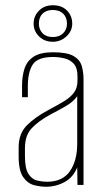

<svg xmlns="http://www.w3.org/2000/svg" viewBox="-20 -704 392 731"><path d="M155 7Q134 7 110 1Q86 -5 68.5 -29.5Q51 -54 51 -108V-143Q51 -196 83 -227.5Q115 -259 164 -285Q200 -304 224.5 -319Q249 -334 262 -352Q275 -370 275 -397V-414Q275 -445 261.5 -460.5Q248 -476 226.5 -481.5Q205 -487 182 -487Q123 -487 104.5 -458Q86 -429 86 -376V-334H64V-378Q64 -415 73.5 -443.5Q83 -472 108.5 -488.5Q134 -505 182 -505Q235 -505 259.5 -491Q284 -477 291 -453.5Q298 -430 298 -403V0H275L274 -67Q259 -29 226 -11Q193 7 155 7ZM159 -12Q218 -12 246 -52Q274 -92 274 -157V-338Q260 -317 230.5 -300Q201 -283 170 -267Q125 -242 100 -215Q75 -188 75 -140V-110Q75 -62 88.5 -41.5Q102 -21 122 -16.5Q142 -12 159 -12ZM181 -545Q149 -545 128.5 -565.5Q108 -586 108 -614Q108 -643 128.5 -663.5Q149 -684 181 -684Q216 -684 235.5 -663.5Q255 -643 255 -614Q255 -586 233 -565.5Q211 -545 181 -545ZM181 -563Q206 -563 220.5 -577.5Q235 -592 235 -614Q235 -638 220.5 -652Q206 -666 181 -666Q156 -666 142 -652Q128 -638 128 -614Q128 -592 142 -577.5Q156 -563 181 -563Z"/></svg>

Font: Alumni Sans Thin
Style: Regular
Weight: 100
Designer: Robert E. Leuschke
Foundry: Robert E. Leuschke
Version: Version 1.018